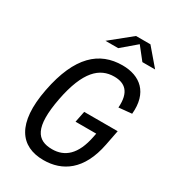

<svg xmlns="http://www.w3.org/2000/svg" viewBox="-224 -1059 1068 1189"><g transform="rotate(30 310.0 -464.0)"><path d="M348 -373 332 -293.5H480L475 -268.5C447.5 -127 380 -73 291 -73C182.5 -73 131 -139 174 -363.5C216.5 -583 297.5 -655.5 401 -655.5C477 -655.5 526.5 -616.5 518 -502.5L611 -511.5C626 -669.5 536.5 -741.5 410.5 -741.5C246 -741.5 126.5 -638 74.5 -371.5C22.5 -104.5 113.5 12 278 12C412 12 527 -62 566.5 -265.5L587.5 -373ZM242 -820H333L436.5 -908L506 -820H597L494 -940.5H391Z"/></g></svg>

Font: Monaspace Neon
Style: Italic
Weight: 400
Italic angle: -11°
Designer: Riley Cran & the Lettermatic Team
Foundry: Lettermatic
Version: Version 1.200 (Monaspace Neon)